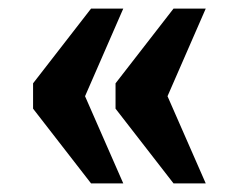

<svg xmlns="http://www.w3.org/2000/svg" viewBox="-20 -494 555 447"><path d="M384 -67H459L370 -270L459 -474H384L249 -300V-241ZM192 -67H267L178 -270L267 -474H192L57 -300V-241Z"/></svg>

Font: Noto Serif Ethiopic Condensed Black
Style: Regular
Weight: 900
Width: 3
Designer: Monotype Design Team
Foundry: Monotype Imaging Inc.
Version: Version 2.102